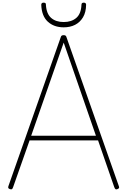

<svg xmlns="http://www.w3.org/2000/svg" viewBox="-20 -1413 960 1447"><path d="M54 12Q44 8 42.5 3.5Q41 -1 43 -9L438 -1133Q440 -1141 445 -1144.5Q450 -1148 460 -1148Q469 -1148 474 -1144.5Q479 -1141 481 -1133L876 -9Q879 -1 877 3.5Q875 8 866 12Q856 16 851 13Q846 10 841 -3L719 -355H203L79 -3Q75 9 70 12.5Q65 16 54 12ZM215 -390H703L460 -1092ZM460 -1207Q387 -1207 340.5 -1249.5Q294 -1292 291 -1377Q291 -1384 295 -1388.5Q299 -1393 309 -1393Q318 -1393 322.5 -1389Q327 -1385 326 -1377Q330 -1309 365.5 -1278Q401 -1247 460 -1247Q519 -1247 555 -1278Q591 -1309 594 -1377Q594 -1385 598 -1389Q602 -1393 611 -1393Q621 -1393 625 -1388.5Q629 -1384 629 -1377Q628 -1320 605.5 -1282.5Q583 -1245 546 -1226Q509 -1207 460 -1207Z"/></svg>

Font: Playwrite CL Thin
Style: Regular
Weight: 100
Designer: Veronika Burian, José Scaglione
Foundry: TypeTogether
Version: Version 1.002